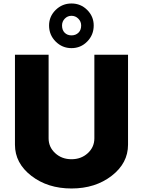

<svg xmlns="http://www.w3.org/2000/svg" viewBox="-20 -1061 812 1091"><path d="M258.8 -916.2Q258.8 -967.5 296.2 -1004.4Q333.8 -1041.2 386.2 -1041.2Q438.8 -1041.2 475.6 -1004.4Q512.5 -967.5 512.5 -916.2Q512.5 -862.5 475.6 -825Q438.8 -787.5 386.2 -787.5Q333.8 -787.5 296.2 -825Q258.8 -862.5 258.8 -916.2ZM441.2 -916.2Q441.2 -938.8 425 -955Q408.8 -971.2 386.2 -971.2Q363.8 -971.2 348.1 -955Q332.5 -938.8 332.5 -916.2Q332.5 -890 347.5 -875Q362.5 -860 386.2 -860Q410 -860 425.6 -875Q441.2 -890 441.2 -916.2ZM65 -238.8V-750H256.2V-275Q256.2 -225 293.8 -190.6Q331.2 -156.2 386.2 -156.2Q441.2 -156.2 478.8 -190.6Q516.2 -225 516.2 -275V-750H707.5V-238.8Q707.5 -133.8 614.4 -61.9Q521.2 10 386.2 10Q251.2 10 158.1 -61.9Q65 -133.8 65 -238.8Z"/></svg>

Font: Now Alt Black
Style: Regular
Weight: 900
Designer: Alfredo Marco Pradil
Foundry: Alfredo Marco Pradil
Version: Version 1.002;PS 001.002;hotconv 1.0.88;makeotf.lib2.5.64775